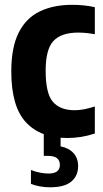

<svg xmlns="http://www.w3.org/2000/svg" viewBox="-20 -576 438 816"><path d="M266.5 10.5Q152 10.5 90 -56.5Q28 -123.5 28 -272.5Q28 -374.5 59.2 -436.8Q90.5 -499 148.5 -527.2Q206.5 -555.5 286.5 -555.5Q338 -555.5 383 -545.5V-430.5Q364.5 -434 346 -435.8Q327.5 -437.5 312.5 -437.5Q240.5 -437.5 207.2 -402Q174 -366.5 174 -275.5Q174 -178.5 205 -143Q236 -107.5 297.5 -107.5Q334.5 -107.5 383 -123.5V-8.5Q354.5 1 324.8 5.8Q295 10.5 266.5 10.5ZM192.5 220Q170 220 149.8 216.2Q129.5 212.5 111.5 205.5V146.5Q131.5 154.5 151.2 158Q171 161.5 186 161.5Q234.5 161.5 234.5 125Q234.5 86.5 184.5 86.5H166V-10H237.5V46Q272.5 53 292.2 74.5Q312 96 312 130.5Q312 171 283.2 195.5Q254.5 220 192.5 220Z"/></svg>

Font: Encode Sans Condensed
Style: Bold
Weight: 700
Width: 3
Designer: Multiple Designers
Foundry: Impallari Type
Version: Version 3.000; ttfautohint (v1.8.3) -l 8 -r 50 -G 200 -x 14 